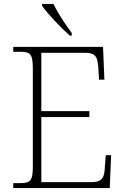

<svg xmlns="http://www.w3.org/2000/svg" viewBox="-20 -951 633 971"><path d="M47 0V-25H84Q108 -25 121.5 -30.5Q135 -36 140.5 -54Q146 -72 146 -108V-605Q146 -642 140.5 -660Q135 -678 122 -683.5Q109 -689 84 -689H47V-714H501L508 -548H481L477 -612Q475 -639 469.5 -654Q464 -669 450.5 -676.5Q437 -684 410 -684H189V-389H432V-359H189V-30H442Q469 -30 483 -37.5Q497 -45 503 -60.5Q509 -76 510 -102L515 -166H542L535 0ZM333 -771Q317 -785 297 -804.5Q277 -824 256.5 -846Q236 -868 219 -888Q202 -908 193 -921V-931H250Q261 -909 277 -882Q293 -855 311 -829Q329 -803 343 -784V-771Z"/></svg>

Font: Noto Serif Hebrew ExtraLight
Style: Regular
Weight: 250
Version: Version 2.003